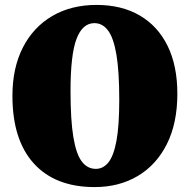

<svg xmlns="http://www.w3.org/2000/svg" viewBox="-20 -740 770 780"><path d="M372.5 -720Q474 -720 547.5 -677.2Q621 -634.5 660.8 -553.8Q700.5 -473 700.5 -359Q700.5 -239.5 657.8 -154.5Q615 -69.5 539.2 -24.8Q463.5 20 364.5 20Q204.5 20 117.5 -75.8Q30.5 -171.5 30.5 -350.5Q30.5 -463.5 72.5 -546.2Q114.5 -629 191.5 -674.5Q268.5 -720 372.5 -720ZM464.5 -335Q464.5 -449.5 453 -517.8Q441.5 -586 419 -616Q396.5 -646 363.5 -646Q315 -646 290.8 -581.8Q266.5 -517.5 266.5 -370.5Q266.5 -252.5 278 -183.2Q289.5 -114 312.2 -84Q335 -54 369.5 -54Q399 -54 420.2 -80Q441.5 -106 453 -167.2Q464.5 -228.5 464.5 -335Z"/></svg>

Font: Fraunces 9pt S050 Black
Style: Regular
Weight: 900
Version: Version 1.000; ttfautohint (v1.8.3)